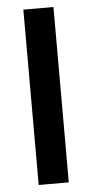

<svg xmlns="http://www.w3.org/2000/svg" viewBox="-52 -737 369 769"><g transform="rotate(-5 132.5 -352.5)"><path d="M72 0V-705H193V0Z"/></g></svg>

Font: Nunito Sans 10pt Condensed
Style: Bold
Weight: 700
Width: 3
Designer: Vernon Adams
Foundry: Vernon Adams
Version: Version 3.101;gftools[0.9.27]